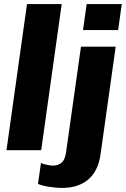

<svg xmlns="http://www.w3.org/2000/svg" viewBox="-20 -740 620 946"><path d="M284 -720 183 0H12L113 -720ZM562 -592H389L407 -720H580ZM475 23Q463 104 414 145Q365 186 285 186Q258 186 222.5 180.5Q187 175 167 166L182 63Q192 68 210.5 72Q229 76 241 76Q266 76 283.5 61.5Q301 47 306 7L379 -510H550Z"/></svg>

Font: Chivo ExtraBold Italic
Style: Regular
Weight: 800
Italic angle: -8.05°
Designer: Hector Gatti
Foundry: Omnibus-Type
Version: Version 1.007